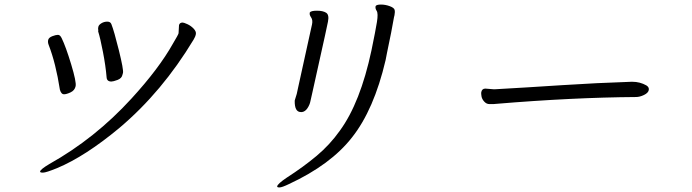

<svg xmlns="http://www.w3.org/2000/svg" viewBox="-20 -746 3040 843"><path d="M243 -352Q225 -468 194 -548Q189 -560 191.5 -570.5Q194 -581 209.5 -587Q225 -593 234.5 -593Q244 -593 251 -578Q269 -541 292.5 -463.5Q316 -386 312 -367.5Q308 -349 290 -340.5Q272 -332 260.5 -332Q249 -332 243 -352ZM766 -636Q769 -647 782 -647Q787 -647 802.5 -640Q818 -633 830 -620.5Q842 -608 840 -596.5Q838 -585 830 -572Q692 -343 505 -185Q355 -60 231 -8Q182 12 168.5 12Q155 12 156 7Q158 -3 197 -26Q397 -138 557 -313Q678 -445 739 -554Q763 -594 764 -600ZM411 -608Q412 -613 411 -617Q410 -621 412 -629Q414 -637 425.5 -644Q437 -651 451 -651Q465 -651 469 -640Q481 -610 502 -525Q523 -440 520 -426L518 -419Q515 -402 496 -395Q477 -388 469 -388Q449 -388 448 -407Q444 -456 432 -518Q420 -580 411 -608Z M1407 -590 1352 -342 1343 -302Q1340 -286 1330 -271Q1320 -256 1306 -254H1301Q1273 -254 1274 -304L1275 -308L1283 -334L1289 -362L1344 -612L1350 -639Q1354 -658 1346 -669.5Q1338 -681 1340 -689V-691Q1345 -699 1371.5 -699Q1398 -699 1412 -690Q1426 -681 1420 -651ZM1710 -671Q1700 -612 1679 -513L1673 -482Q1622 -264 1525 -142Q1432 -23 1249 62Q1218 77 1207 77Q1196 77 1197 72Q1199 61 1239 34Q1312 -13 1370 -61.5Q1428 -110 1472 -172Q1562 -295 1611 -525Q1629 -612 1635 -649.5Q1641 -687 1634 -698Q1627 -709 1629 -717V-719Q1633 -726 1652.5 -726Q1672 -726 1691 -719Q1710 -712 1712.5 -703Q1715 -694 1712 -679Z M2111 -357 2148 -354H2152Q2294 -362 2446.5 -372Q2599 -382 2753 -387H2756Q2790 -387 2818 -371Q2831 -363 2828.5 -350.5Q2826 -338 2807.5 -329Q2789 -320 2772 -320Q2494 -318 2158 -290Q2152 -289 2147 -289H2129Q2116 -289 2106 -300Q2096 -311 2094 -323.5Q2092 -336 2093 -341Q2096 -357 2111 -357Z"/></svg>

Font: LXGW Bright GB
Style: Italic
Weight: 400
Italic angle: -12°
Designer: Christian Thalmann (Catharsis Fonts)
Foundry: LXGW / Christian Thalmann (Catharsis Fonts) / Fontworks Inc.
Version: Version 5.510